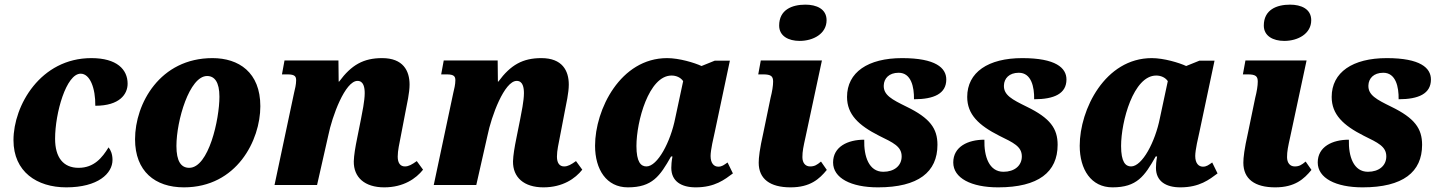

<svg xmlns="http://www.w3.org/2000/svg" viewBox="-20 -796 6195 826"><path d="M265 10C402 10 464 -50 464 -108C464 -133 456 -151 447 -162C420 -118 385 -74 318 -74C252 -74 217 -119 217 -199C217 -310 265 -479 327 -479C367 -479 391 -417 390 -341C495 -341 529 -391 529 -436C529 -497 483 -546 373 -546C154 -546 38 -342 38 -193C38 -57 139 10 265 10Z M771 10C999 10 1100 -193 1100 -339C1100 -485 1007 -546 894 -546C668 -546 561 -350 561 -197C561 -59 647 10 771 10ZM794 -74C759 -74 739 -102 739 -168C739 -277 795 -469 871 -469C903 -469 924 -443 924 -380C924 -283 878 -74 794 -74Z M1633 10C1716 10 1770 -28 1800 -66L1773 -103C1752 -88 1738 -80 1722 -80C1702 -80 1691 -95 1691 -122C1691 -149 1698 -177 1705 -214L1724 -313C1731 -349 1742 -397 1742 -432C1742 -492 1714 -546 1624 -546C1544 -546 1492 -517 1439 -445H1437L1436 -536H1204L1193 -476H1217C1250 -476 1254 -466 1254 -450C1254 -433 1249 -412 1245 -396L1161 0H1344L1392 -212C1409 -297 1465 -448 1518 -448C1545 -448 1549 -418 1549 -395C1549 -362 1538 -310 1533 -284L1517 -204C1508 -160 1503 -129 1502 -102C1501 -33 1549 10 1633 10Z M2318 10C2401 10 2455 -28 2485 -66L2458 -103C2437 -88 2423 -80 2407 -80C2387 -80 2376 -95 2376 -122C2376 -149 2383 -177 2390 -214L2409 -313C2416 -349 2427 -397 2427 -432C2427 -492 2399 -546 2309 -546C2229 -546 2177 -517 2124 -445H2122L2121 -536H1889L1878 -476H1902C1935 -476 1939 -466 1939 -450C1939 -433 1934 -412 1930 -396L1846 0H2029L2077 -212C2094 -297 2150 -448 2203 -448C2230 -448 2234 -418 2234 -395C2234 -362 2223 -310 2218 -284L2202 -204C2193 -160 2188 -129 2187 -102C2186 -33 2234 10 2318 10Z M2681 10C2786 10 2819 -38 2867 -123H2873C2869 -102 2868 -85 2868 -74C2868 -16 2911 10 2973 10C3056 10 3098 -24 3133 -50L3110 -97C3094 -86 3086 -79 3070 -79C3052 -79 3037 -93 3037 -125C3037 -151 3050 -206 3055 -228L3120 -535H3055L2998 -512C2968 -526 2902 -546 2850 -546C2649 -546 2540 -325 2540 -169C2540 -67 2589 10 2681 10ZM2761 -80C2737 -80 2718 -99 2718 -168C2718 -273 2771 -471 2869 -471C2889 -471 2908 -463 2919 -447L2885 -288C2865 -186 2809 -80 2761 -80Z M3420 -620C3479 -620 3536 -651 3536 -709C3536 -758 3492 -776 3445 -776C3387 -776 3332 -754 3332 -686C3332 -641 3372 -620 3420 -620ZM3381 10C3466 10 3505 -26 3537 -65L3512 -101C3494 -86 3484 -80 3465 -80C3445 -80 3432 -95 3432 -120C3432 -145 3436 -164 3446 -209L3516 -536H3253L3242 -476H3263C3297 -476 3306 -468 3306 -445C3306 -427 3302 -402 3295 -375L3264 -225C3248 -154 3244 -118 3244 -96C3244 -26 3293 10 3381 10Z M3757 10C3931 10 4013 -56 4013 -173C4013 -243 3981 -288 3880 -337C3817 -368 3780 -387 3782 -429C3783 -458 3804 -483 3846 -483C3900 -483 3913 -422 3912 -369C3998 -369 4051 -393 4051 -454C4051 -504 4005 -546 3861 -546C3714 -546 3624 -485 3624 -379C3624 -304 3673 -257 3762 -212C3823 -182 3859 -166 3859 -123C3859 -83 3827 -57 3780 -57C3718 -57 3696 -123 3698 -195C3627 -195 3564 -165 3564 -97C3564 -30 3641 10 3757 10Z M4274 10C4448 10 4530 -56 4530 -173C4530 -243 4498 -288 4397 -337C4334 -368 4297 -387 4299 -429C4300 -458 4321 -483 4363 -483C4417 -483 4430 -422 4429 -369C4515 -369 4568 -393 4568 -454C4568 -504 4522 -546 4378 -546C4231 -546 4141 -485 4141 -379C4141 -304 4190 -257 4279 -212C4340 -182 4376 -166 4376 -123C4376 -83 4344 -57 4297 -57C4235 -57 4213 -123 4215 -195C4144 -195 4081 -165 4081 -97C4081 -30 4158 10 4274 10Z M4766 10C4871 10 4904 -38 4952 -123H4958C4954 -102 4953 -85 4953 -74C4953 -16 4996 10 5058 10C5141 10 5183 -24 5218 -50L5195 -97C5179 -86 5171 -79 5155 -79C5137 -79 5122 -93 5122 -125C5122 -151 5135 -206 5140 -228L5205 -535H5140L5083 -512C5053 -526 4987 -546 4935 -546C4734 -546 4625 -325 4625 -169C4625 -67 4674 10 4766 10ZM4846 -80C4822 -80 4803 -99 4803 -168C4803 -273 4856 -471 4954 -471C4974 -471 4993 -463 5004 -447L4970 -288C4950 -186 4894 -80 4846 -80Z M5505 -620C5564 -620 5621 -651 5621 -709C5621 -758 5577 -776 5530 -776C5472 -776 5417 -754 5417 -686C5417 -641 5457 -620 5505 -620ZM5466 10C5551 10 5590 -26 5622 -65L5597 -101C5579 -86 5569 -80 5550 -80C5530 -80 5517 -95 5517 -120C5517 -145 5521 -164 5531 -209L5601 -536H5338L5327 -476H5348C5382 -476 5391 -468 5391 -445C5391 -427 5387 -402 5380 -375L5349 -225C5333 -154 5329 -118 5329 -96C5329 -26 5378 10 5466 10Z M5842 10C6016 10 6098 -56 6098 -173C6098 -243 6066 -288 5965 -337C5902 -368 5865 -387 5867 -429C5868 -458 5889 -483 5931 -483C5985 -483 5998 -422 5997 -369C6083 -369 6136 -393 6136 -454C6136 -504 6090 -546 5946 -546C5799 -546 5709 -485 5709 -379C5709 -304 5758 -257 5847 -212C5908 -182 5944 -166 5944 -123C5944 -83 5912 -57 5865 -57C5803 -57 5781 -123 5783 -195C5712 -195 5649 -165 5649 -97C5649 -30 5726 10 5842 10Z"/></svg>

Font: Noto Serif SemiCondensed Black
Style: Italic
Weight: 900
Width: 4
Italic angle: -12°
Designer: Monotype Design Team
Foundry: Monotype Imaging Inc.
Version: Version 2.014